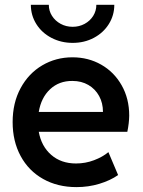

<svg xmlns="http://www.w3.org/2000/svg" viewBox="-20 -765 589 793"><path d="M32.2 -260.7Q32.2 -340.3 65.2 -401.1Q98.1 -461.9 154.5 -495.1Q210.9 -528.3 279.3 -528.3Q344.7 -528.3 397.9 -498Q451.2 -467.8 482.4 -412.8Q513.7 -357.9 513.7 -287.1Q513.2 -255.9 505.9 -220.7H140.1Q150.9 -160.6 191.7 -125.2Q232.4 -89.8 293.9 -89.8Q333 -89.8 368.4 -103.3Q403.8 -116.7 427.7 -136.7L467.8 -42Q435.5 -19.5 390.6 -5.9Q345.7 7.8 295.9 7.8Q217.8 7.8 158 -25.9Q98.1 -59.6 65.2 -120.6Q32.2 -181.6 32.2 -260.7ZM405.3 -302.7Q405.3 -339.4 389.4 -368.4Q373.5 -397.5 345 -414.1Q316.4 -430.7 279.3 -430.7Q224.1 -431.2 187 -396.5Q149.9 -361.8 140.1 -302.7ZM107.4 -745.1H181.6Q181.6 -720.2 194.8 -699.5Q208 -678.7 230.5 -666.5Q252.9 -654.3 280.3 -654.3Q307.1 -654.3 329.6 -666.5Q352.1 -678.7 365 -699.5Q377.9 -720.2 377.9 -745.1H452.1Q452.1 -701.7 429.4 -665.5Q406.7 -629.4 367.4 -608.6Q328.1 -587.9 280.3 -587.9Q232.4 -587.9 192.6 -608.6Q152.8 -629.4 130.1 -665.5Q107.4 -701.7 107.4 -745.1Z"/></svg>

Font: Reddit Sans Fudge SemiBold
Style: Regular
Weight: 600
Designer: Stephen Hutchings
Foundry: Reddit
Version: Version 1.011